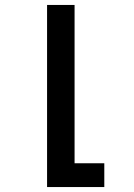

<svg xmlns="http://www.w3.org/2000/svg" viewBox="-20 -540 540 775"><path d="M170 215V-520H281V119H401V215Z"/></svg>

Font: Iosevka Fixed
Style: Bold
Weight: 700
Monospace: yes
Designer: Belleve Invis
Foundry: Belleve Invis
Version: Version 32.3.0